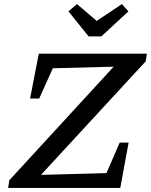

<svg xmlns="http://www.w3.org/2000/svg" viewBox="-20 -925 743 945"><path d="M697 -623 151 -31 137 -63 504 -73 569 -223H613L572 0H20L26 -38L570 -630L585 -598L240 -589L173 -440H128L171 -661H703ZM416 -746 317 -869 359 -905 456 -822 580 -905 612 -869 479 -746Z"/></svg>

Font: Piazzolla Thin SemiBold
Style: Italic
Weight: 600
Italic angle: -11.3°
Version: Version 2.005